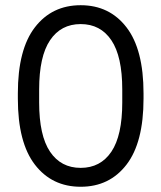

<svg xmlns="http://www.w3.org/2000/svg" viewBox="-20 -710 622 740"><path d="M48.8 -330.1V-350.1Q48.8 -519.5 114.5 -604.7Q180.2 -689.9 291 -689.9Q401.9 -689.9 467.5 -604.7Q533.2 -519.5 533.2 -350.1V-330.1Q533.2 -160.6 467.5 -75.4Q401.9 9.8 291 9.8Q180.2 9.8 114.5 -75.4Q48.8 -160.6 48.8 -330.1ZM130.9 -314.9Q130.9 -187.5 172.9 -125.2Q214.8 -63 291 -63Q367.2 -63 409.2 -125.2Q451.2 -187.5 451.2 -314.9V-365.2Q451.2 -492.7 409.2 -554.9Q367.2 -617.2 291 -617.2Q214.8 -617.2 172.9 -554.9Q130.9 -492.7 130.9 -365.2Z"/></svg>

Font: TASA Orbiter Deck
Style: Regular
Weight: 400
Designer: Weizhong Zhang
Version: Version 1.000;Glyphs 3.1.2 (3151)